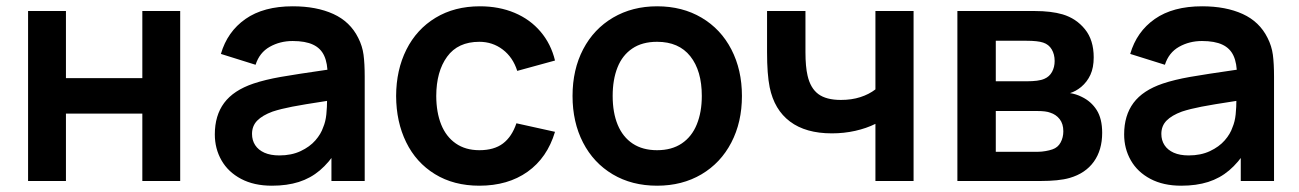

<svg xmlns="http://www.w3.org/2000/svg" viewBox="-20 -575 4128 610"><path d="M69.2 0V-540H189.5V-326.8H432.2V-540H552.5V0H432.2V-214H189.5V0Z M843.7 15Q786.9 15 745.9 -6.7Q704.9 -28.4 683.7 -65.6Q662.5 -102.8 662.5 -148Q662.5 -208.2 692.2 -248.1Q722 -288.1 785.3 -309.5Q822.2 -321.9 872.3 -330.7Q922.4 -339.4 1014.8 -352.7Q1027.1 -354.6 1039.7 -356.2Q1052.2 -357.9 1064.2 -359.8L1020.8 -335.7Q1021.1 -373.6 1010.1 -397.6Q999.2 -421.6 974.7 -433.1Q950.2 -444.7 909.8 -444.7Q869.8 -444.7 837 -426.3Q804.3 -407.9 792 -369.2L681.8 -403.7Q702.3 -474.4 759.9 -514.7Q817.5 -555 910.2 -555Q985.4 -555 1039 -530.6Q1092.6 -506.2 1118.2 -454.5Q1131.3 -428.8 1135 -401Q1138.7 -373.2 1138.7 -331.3V0H1033V-117.2L1050.5 -97.8Q1025.6 -58.6 996.2 -33.7Q966.8 -8.8 929.4 3.1Q892 15 843.7 15ZM867.5 -81.2Q905.9 -81.2 935.1 -94.9Q964.2 -108.6 982 -129Q999.8 -149.4 1006.8 -170.7Q1014.4 -188.3 1016.8 -211.4Q1019.2 -234.4 1019.2 -261.5V-271.7L1056.2 -260.5L1012.5 -253.4Q944.8 -243.1 908.5 -236.1Q872.2 -229.1 846 -220.5Q813.7 -208.6 797.2 -191.8Q780.7 -174.9 780.7 -149.5Q780.7 -129.3 790.7 -113.9Q800.7 -98.5 820.1 -89.8Q839.6 -81.2 867.5 -81.2Z M1503 15Q1421.6 15 1361.8 -21.8Q1302 -58.5 1270.4 -123.2Q1238.8 -187.8 1238.5 -270Q1238.8 -352.9 1271.2 -417.5Q1303.7 -482.2 1363.9 -518.6Q1424.1 -555 1504.7 -555Q1565.4 -555 1615 -534.2Q1664.5 -513.3 1697.5 -474.3Q1730.6 -435.3 1743.3 -382.7L1623.3 -349.8Q1609.6 -393 1577.2 -417.6Q1544.8 -442.2 1503 -442.2Q1434.9 -442.2 1400.6 -395Q1366.2 -347.9 1366 -270Q1366.2 -218 1381.7 -179.3Q1397.2 -140.7 1428 -119.3Q1458.8 -97.8 1503 -97.8Q1549.7 -97.8 1577.9 -119.1Q1606.2 -140.4 1620.7 -183.3L1743.3 -156.2Q1718.6 -73.7 1656.1 -29.3Q1593.6 15 1503 15Z M2067.7 15Q1987.5 15 1926.6 -21.2Q1865.7 -57.4 1832.3 -122.2Q1799 -186.9 1799 -270.2Q1799 -353.9 1832.8 -418.6Q1866.7 -483.2 1927.8 -519.1Q1989 -555 2067.7 -555Q2147.9 -555 2209 -518.8Q2270.2 -482.7 2303.7 -417.8Q2337.2 -353 2337.2 -270.2Q2337.2 -186.7 2303.4 -122Q2269.7 -57.2 2208.5 -21.1Q2147.3 15 2067.7 15ZM2067.7 -97.8Q2114.2 -97.8 2146.1 -119.3Q2178 -140.8 2193.8 -179.8Q2209.7 -218.8 2209.7 -270.2Q2209.7 -350.2 2173.2 -396.2Q2136.7 -442.2 2067.7 -442.2Q2020.2 -442.2 1988.8 -420.8Q1957.2 -399.5 1941.9 -360.9Q1926.5 -322.2 1926.5 -270.2Q1926.5 -217 1942.6 -178.2Q1958.8 -139.5 1990.2 -118.7Q2021.8 -97.8 2067.7 -97.8Z M2761.3 -181.5Q2732.7 -167.3 2697.1 -159.3Q2661.5 -151.3 2623 -151.3Q2539.9 -151.3 2490 -188.8Q2440 -226.2 2425.3 -297.8Q2417 -339 2417 -409V-540H2539V-409Q2539 -363.2 2545.7 -334.7Q2554.9 -294.6 2580.1 -276Q2605.2 -257.5 2651.5 -257.5Q2685.8 -257.5 2713.3 -266.4Q2740.8 -275.2 2761.3 -291V-540H2882.5V0H2761.3Z M3021.7 0V-540H3267Q3319.8 -540 3356.2 -529.3Q3399.2 -516.4 3427 -482.1Q3454.8 -447.8 3454.8 -392.8Q3454.8 -360.2 3444.4 -337.5Q3434 -314.8 3415 -298.8Q3397.9 -284.8 3379.5 -279.2Q3399.2 -276.2 3416.7 -267.3Q3446.8 -252.9 3464.2 -225.5Q3481.7 -198 3481.7 -153Q3481.7 -98.2 3455.1 -61.2Q3428.5 -24.2 3378.5 -9.7Q3360.8 -4.6 3337.5 -2.3Q3314.2 0 3287 0ZM3278.7 -92.8Q3289.4 -92.8 3301.8 -95Q3314.2 -97.1 3323.8 -100.5Q3341.1 -106.4 3349.7 -122.4Q3358.3 -138.4 3358.3 -158Q3358.3 -181.4 3346.8 -196.3Q3335.2 -211.2 3316.8 -217Q3303.3 -222.3 3276 -222.3H3143.7V-92.8ZM3243.7 -316.8Q3260.1 -316.8 3274.5 -318.6Q3288.9 -320.4 3298.5 -324.8Q3314.1 -331.5 3322.4 -346.6Q3330.7 -361.8 3330.7 -381.3Q3330.7 -402.4 3321.4 -418.1Q3312.2 -433.8 3294.2 -439.7Q3276.8 -445.5 3241.2 -445.5H3143.7V-316.8Z M3732.7 15Q3675.9 15 3634.9 -6.7Q3593.9 -28.4 3572.7 -65.6Q3551.5 -102.8 3551.5 -148Q3551.5 -208.2 3581.2 -248.1Q3611 -288.1 3674.3 -309.5Q3711.2 -321.9 3761.3 -330.7Q3811.4 -339.4 3903.8 -352.7Q3916.1 -354.6 3928.7 -356.2Q3941.2 -357.9 3953.2 -359.8L3909.8 -335.7Q3910.1 -373.6 3899.1 -397.6Q3888.2 -421.6 3863.7 -433.1Q3839.2 -444.7 3798.8 -444.7Q3758.8 -444.7 3726 -426.3Q3693.3 -407.9 3681 -369.2L3570.8 -403.7Q3591.3 -474.4 3648.9 -514.7Q3706.5 -555 3799.2 -555Q3874.4 -555 3928 -530.6Q3981.6 -506.2 4007.2 -454.5Q4020.3 -428.8 4024 -401Q4027.7 -373.2 4027.7 -331.3V0H3922V-117.2L3939.5 -97.8Q3914.6 -58.6 3885.2 -33.7Q3855.8 -8.8 3818.4 3.1Q3781 15 3732.7 15ZM3756.5 -81.2Q3794.9 -81.2 3824.1 -94.9Q3853.2 -108.6 3871 -129Q3888.8 -149.4 3895.8 -170.7Q3903.4 -188.3 3905.8 -211.4Q3908.2 -234.4 3908.2 -261.5V-271.7L3945.2 -260.5L3901.5 -253.4Q3833.8 -243.1 3797.5 -236.1Q3761.2 -229.1 3735 -220.5Q3702.7 -208.6 3686.2 -191.8Q3669.7 -174.9 3669.7 -149.5Q3669.7 -129.3 3679.7 -113.9Q3689.7 -98.5 3709.1 -89.8Q3728.6 -81.2 3756.5 -81.2Z"/></svg>

Font: Hauora
Style: Regular
Weight: 400
Designer: Wayne Shih
Foundry: WCYS
Version: Version 1.001